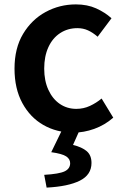

<svg xmlns="http://www.w3.org/2000/svg" viewBox="-20 -589 562 873"><path d="M314 14Q238 14 177.5 -20.5Q117 -55 81.5 -120.5Q46 -186 46 -277Q46 -370 85 -435Q124 -500 187.5 -534.5Q251 -569 325 -569Q377 -569 417 -551Q457 -533 487 -506L424 -422Q402 -441 380 -451Q358 -461 332 -461Q288 -461 253.5 -438.5Q219 -416 200 -374.5Q181 -333 181 -277Q181 -222 200 -180.5Q219 -139 252 -116.5Q285 -94 327 -94Q360 -94 389 -107.5Q418 -121 442 -141L495 -54Q456 -20 408.5 -3Q361 14 314 14ZM192 264 181 206Q249 202 274 190Q299 178 299 153Q299 134 281 122Q263 110 213 103L265 -4H345L312 70Q353 80 374.5 98.5Q396 117 396 152Q396 206 343 232.5Q290 259 192 264Z"/></svg>

Font: Noto Sans SC SemiBold
Style: Regular
Weight: 600
Designer: Ryoko NISHIZUKA 西塚涼子 (kana, bopomofo & ideographs); Paul D. Hunt (Latin, Greek & Cyrillic); Sandoll Communications 산돌커뮤니
Foundry: Adobe
Version: Version 2.004-H2;hotconv 1.0.118;makeotfexe 2.5.65603